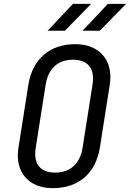

<svg xmlns="http://www.w3.org/2000/svg" viewBox="-20 -970 677 1000"><path d="M410 -810H500L637 -950H542ZM228 -810H318L455 -950H360ZM254 10C389 10 478 -67 500 -200L552 -531C571 -655 498 -740 373 -740C239 -740 150 -663 128 -530L76 -200C56 -75 129 10 254 10ZM267 -71C189 -71 153 -117 166 -200L218 -530C231 -613 282 -659 360 -659C438 -659 475 -613 462 -530L410 -200C397 -117 345 -71 267 -71Z"/></svg>

Font: JetBrains Mono
Style: Italic
Weight: 400
Italic angle: -9°
Monospace: yes
Designer: Philipp Nurullin, Konstantin Bulenkov
Foundry: JetBrains
Version: Version 2.305